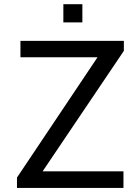

<svg xmlns="http://www.w3.org/2000/svg" viewBox="-20 -924 677 944"><path d="M63.5 0V-51L459.5 -642.5H80.5V-723H589V-674L189.5 -81.5H587V0ZM291.5 -814V-903.5H385V-814Z"/></svg>

Font: Public Sans
Style: Regular
Weight: 400
Designer: The Public Sans project authors (U.S. Web Design System). Libre Franklin designed by Pablo Impallari and Rodrigo Fuenzal
Version: Version 1.008; ttfautohint (v1.8.1) -l 8 -r 50 -G 200 -x 14 